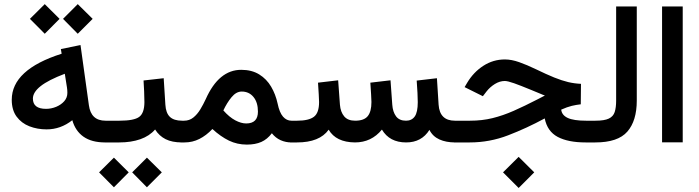

<svg xmlns="http://www.w3.org/2000/svg" viewBox="-20 -704 3457 949"><path d="M291.5 -610.8 364.3 -683.6 438 -610.8 364.3 -537.1ZM127.9 -610.8 201.2 -683.6 274.4 -610.8 201.2 -537.1ZM38.1 -210.9Q38.1 -359.9 284.7 -438.5L280.8 -461.4L377.9 -481.4L419.4 -183.6Q429.7 -107.4 501.5 -107.4H516.6V0H499.5Q433.1 0 392.8 -28.3Q352.5 -56.6 337.4 -109.9Q279.8 -64.5 210.4 -64.5Q164.6 -64.5 125.2 -79.8Q85.9 -95.2 62 -127.7Q38.1 -160.2 38.1 -210.9ZM300.3 -339.4Q219.2 -308.6 180.9 -278.3Q142.6 -248 142.6 -216.8Q142.6 -166 207.5 -166Q233.4 -166 257.6 -176Q281.7 -186 297.4 -203.6Q313 -221.2 313 -245.1Q313 -258.8 311 -271.5Z M891.1 0H879.4Q830.6 0 798.6 -16.1Q766.6 -32.2 746.6 -64Q718.8 -31.7 673.6 -15.9Q628.4 0 569.8 0H497.1V-107.4H570.8Q642.1 -107.4 667.7 -126Q693.4 -144.5 693.8 -198.7Q693.8 -224.6 692.4 -252.7Q690.9 -280.8 689.5 -306.2L789.1 -317.4L797.4 -186.5Q799.8 -145.5 819.6 -126.5Q839.4 -107.4 880.4 -107.4H891.1ZM633.3 147.9 706.1 75.2 779.8 147.9 706.1 221.7ZM469.7 147.9 543 75.2 616.2 147.9 543 221.7Z M1029.8 -66.4Q999.5 -34.2 965.3 -17.1Q931.2 0 892.1 0H871.6V-107.4H889.6Q916 -107.4 935.5 -123Q955.1 -138.7 970 -163.3Q984.9 -188 997.1 -214.4Q1061.5 -358.9 1172.4 -358.9Q1224.6 -358.9 1261.2 -336.2Q1297.9 -313.5 1320.1 -275.6Q1342.3 -237.8 1352.1 -192.4Q1361.3 -147.5 1378.9 -127.4Q1396.5 -107.4 1420.4 -107.4H1433.6V0H1419.9Q1392.1 0 1367.2 -11Q1342.3 -22 1323.7 -45.4Q1301.3 -15.6 1271.5 -2.4Q1241.7 10.7 1200.2 10.7Q1152.3 10.7 1111.6 -9Q1070.8 -28.8 1029.8 -66.4ZM1084 -158.2Q1113.3 -125 1142.6 -109.4Q1171.9 -93.8 1196.8 -93.8Q1254.9 -93.8 1254.9 -152.3Q1254.9 -197.8 1232.9 -224.6Q1210.9 -251.5 1174.8 -251.5Q1147.5 -251.5 1124.5 -223.6Q1101.6 -195.8 1084 -158.2Z M1986.8 -107.4Q2015.1 -107.4 2030 -128.4Q2044.9 -149.4 2044.9 -198.7Q2044.9 -214.8 2043.5 -244.4Q2042 -273.9 2039.6 -305.7L2139.6 -317.4L2147.9 -186.5Q2153.3 -107.4 2228.5 -107.4H2243.2V0H2229.5Q2184.6 0 2151.6 -14.9Q2118.7 -29.8 2102.5 -62Q2064 0 1987.3 0Q1905.3 0 1867.7 -63.5Q1815.9 0 1734.4 0Q1640.6 -1 1604.5 -63Q1559.6 0 1447.8 0H1414.1V-107.4H1448.7Q1505.9 -107.4 1531.5 -126.7Q1557.1 -146 1557.1 -199.7Q1557.1 -211.4 1555.4 -238.8Q1553.7 -266.1 1551.8 -295.4L1651.4 -307.1L1660.2 -186.5Q1663.1 -150.4 1681.2 -128.9Q1699.2 -107.4 1735.4 -107.4Q1779.3 -107.4 1797.6 -129.9Q1815.9 -152.3 1815.9 -199.7Q1815.9 -210.4 1814.2 -238Q1812.5 -265.6 1810.5 -295.4L1910.2 -307.1L1918.9 -186.5Q1921.4 -150.9 1937.5 -129.2Q1953.6 -107.4 1986.8 -107.4Z M2466.3 147.9 2543.5 71.3 2620.6 147.9 2543.5 225.1ZM2850.6 -188.5Q2828.1 -186 2805.9 -180.7Q2783.7 -175.3 2753.9 -162.1Q2756.8 -134.8 2786.1 -121.1Q2815.4 -107.4 2876.5 -107.4H2902.8V0H2874.5Q2788.1 0 2736.6 -27.3Q2685.1 -54.7 2672.4 -118.7Q2583 -70.3 2491.5 -35.2Q2399.9 0 2301.8 0H2223.6V-107.4H2303.2Q2362.8 -107.4 2414.3 -120.1Q2465.8 -132.8 2519 -156.2Q2572.3 -179.7 2636.7 -212.9L2673.3 -231.9Q2663.6 -234.9 2650.1 -241Q2636.7 -247.1 2602.5 -260.7Q2552.7 -281.2 2521 -292.5Q2489.3 -303.7 2475.1 -303.7Q2450.2 -303.7 2426 -288.8Q2401.9 -273.9 2384.8 -252L2366.7 -228.5L2276.4 -273.4L2289.1 -294.9Q2320.3 -347.2 2368.9 -378.7Q2417.5 -410.2 2475.6 -410.2Q2508.3 -410.2 2546.4 -396.7Q2584.5 -383.3 2627.9 -362.3Q2681.2 -336.4 2719.2 -321Q2757.3 -305.7 2788.3 -298.3Q2819.3 -291 2851.6 -289.6Z M2883.3 0V-107.4H2922.9Q2967.3 -107.4 2989.3 -117.9Q3011.2 -128.4 3018.3 -150.4Q3025.4 -172.4 3025.4 -206.5V-671.9H3127.4V-207Q3127.4 -106.9 3080.8 -53.5Q3034.2 0 2922.4 0Z M3252.4 -671.9H3354.5V-0.5H3252.4Z"/></svg>

Font: Vazir Medium WOL
Style: Medium-WOL
Weight: 500
Designer: Saber Rastikerdar
Foundry: Saber Rastikerdar
Version: Version 27.0.1